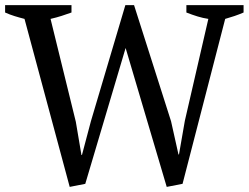

<svg xmlns="http://www.w3.org/2000/svg" viewBox="-20 -720 974 752"><path d="M704 -247 681 -115H679L650 -245L505 -700H471L336 -245L301 -113H299L277 -243L178 -646C209 -653 235 -662 260 -671V-700H0V-671C24 -660 49 -653 76 -646L253 12L314 0L472 -532L633 12L695 0L862 -646C887 -653 911 -661 934 -671V-700H710V-671C741 -659 768 -650 796 -646Z"/></svg>

Font: PT Serif
Style: Regular
Weight: 400
Designer: A.Korolkova, O.Umpeleva, V.Yefimov
Foundry: ParaType Ltd
Version: Version 1.000;PS 001.000;hotconv 1.0.88;makeotf.lib2.5.64775